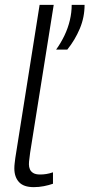

<svg xmlns="http://www.w3.org/2000/svg" viewBox="-20 -760 368 790"><path d="M143 -740H201L104 -132Q103 -120 101 -107.5Q99 -95 99 -84Q99 -73 103 -63.5Q107 -54 117 -48Q127 -42 145 -42Q158 -42 170.5 -44Q183 -46 198 -51V-4Q181 2 160.5 6Q140 10 119 10Q77 10 58 -11Q39 -32 39 -67Q39 -78 40.5 -89.5Q42 -101 43 -110ZM211 -556Q231 -584 245.5 -614.5Q260 -645 267.5 -677Q275 -709 275 -740H328Q328 -689 308.5 -642.5Q289 -596 257 -556Z"/></svg>

Font: Georama Light
Style: Italic
Weight: 300
Italic angle: -9°
Designer: Jean-Baptiste Levee
Foundry: Production Type
Version: Version 1.001